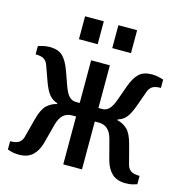

<svg xmlns="http://www.w3.org/2000/svg" viewBox="-104 -786 850 891"><g transform="rotate(15 321.0 -340.0)"><path d="M65 10Q43 10 26.5 5Q10 0 10 0V-40Q40 -40 53 -50Q66 -60 70 -75L95 -170Q108 -219 128.5 -238Q149 -257 176 -263V-267Q154 -273 137.5 -291.5Q121 -310 105 -355L80 -425Q75 -440 62.5 -450Q50 -460 20 -460V-500Q20 -500 38 -505Q56 -510 75 -510Q116 -510 137.5 -489.5Q159 -469 175 -425L200 -355Q212 -321 226 -308Q240 -295 256 -295H276V-500H366V-295H386Q402 -295 416 -308Q430 -321 442 -355L467 -425Q483 -469 504.5 -489.5Q526 -510 567 -510Q586 -510 604 -505Q622 -500 622 -500V-460Q592 -460 579.5 -450Q567 -440 562 -425L537 -355Q521 -310 505 -291.5Q489 -273 466 -267V-263Q493 -257 513.5 -238Q534 -219 547 -170L572 -75Q576 -60 589 -50Q602 -40 632 -40V0Q632 0 616 5Q600 10 577 10Q536 10 512 -12Q488 -34 477 -75L452 -170Q436 -230 386 -230H366V0H276V-230H256Q207 -230 190 -170L165 -75Q154 -34 130 -12Q106 10 65 10ZM356 -580V-690H446V-580ZM196 -580V-690H286V-580Z"/></g></svg>

Font: Cuprum
Style: Regular
Weight: 400
Designer: Jovanny Lemonad
Foundry: Jovanny Lemonad
Version: Version 3.000